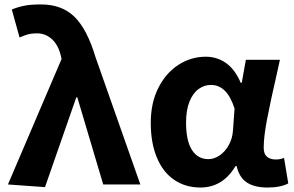

<svg xmlns="http://www.w3.org/2000/svg" viewBox="-20 -832 1326 866"><path d="M257.8 -566.2 253.8 -583.2Q241.6 -631.2 213 -656.4Q184.4 -681.6 146.8 -681.6Q123 -681.6 106 -677Q89 -672.4 68.2 -662.8L33.2 -789.2Q63.2 -801.2 91.6 -806.6Q120 -812 165 -812Q259.2 -812 316.1 -756.1Q373 -700.2 410.6 -574.8L613 0H445.6L328.8 -392.6H324L183 12L15.8 0Z M660 -277.6Q660 -368.4 694.4 -436.1Q728.8 -503.8 785.5 -540Q842.2 -576.2 908.4 -576.2Q959 -576.2 999.6 -547.5Q1040.2 -518.8 1065.8 -458.4H1070.4L1089 -562.4H1242.6L1228.8 -500Q1199.8 -374 1184.6 -294.5Q1169.4 -215 1169.4 -165.6Q1169.4 -138 1184 -125.3Q1198.6 -112.6 1224 -112.6Q1243.2 -112.6 1261.2 -119.8L1280.2 -4.8Q1245 13.8 1186.6 13.8Q1127.8 13.8 1093.3 -9Q1058.8 -31.8 1047.2 -83H1042.4Q984.6 13.8 883.8 13.8Q816.6 13.8 765.8 -20.7Q715 -55.2 687.5 -121.4Q660 -187.6 660 -277.6ZM1030.8 -243.8 1038 -342.4Q1020.2 -397.6 993.5 -423.3Q966.8 -449 931 -449Q901.8 -449 876 -430.6Q850.2 -412.2 834.7 -373.9Q819.2 -335.6 819.2 -279.2Q819.2 -197 845.7 -155.6Q872.2 -114.2 920.4 -114.2Q946.6 -114.2 971.5 -131.6Q996.4 -149 1012.5 -178.7Q1028.6 -208.4 1030.8 -243.8Z"/></svg>

Font: 寒蝉端黑体 Light
Style: Regular
Weight: 300
Designer: ChillDuanSans {Warren2060}; 
Source Han Sans {Ryoko NISHIZUKA 西塚涼子 (kana, bopomofo & ideographs); Paul D. Hunt (Latin, G
Foundry: ChillType&Adobe
Version: Version 1.300;Glyphs 3.3 (3306)